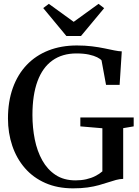

<svg xmlns="http://www.w3.org/2000/svg" viewBox="-20 -994 743 1024"><path d="M369.5 10.5Q286.5 10.5 221.8 -18Q157 -46.5 112.8 -97.5Q68.5 -148.5 45.5 -216.5Q22.5 -284.5 22.5 -362Q22.5 -453 48.5 -525.2Q74.5 -597.5 122.8 -648Q171 -698.5 238.8 -725Q306.5 -751.5 390 -751.5Q433.5 -751.5 470 -747Q506.5 -742.5 536.5 -736.2Q566.5 -730 589.8 -725.2Q613 -720.5 629.5 -720L618 -541.5H545.5L521.5 -672Q515 -680 498.2 -688.5Q481.5 -697 454 -703Q426.5 -709 387.5 -709Q312 -709 259.5 -671.5Q207 -634 180 -560.8Q153 -487.5 153 -380.5Q153 -313 165.5 -250.5Q178 -188 205.5 -138.8Q233 -89.5 276.8 -60.8Q320.5 -32 383 -32Q413.5 -32 440 -38Q466.5 -44 488.2 -55Q510 -66 526 -80V-310L408.5 -320V-367.5H693V-320L637 -310.5V-40Q618 -39.5 598.5 -34.2Q579 -29 556.8 -21.5Q534.5 -14 507.5 -6.5Q480.5 1 446.8 5.8Q413 10.5 369.5 10.5ZM334 -802 210.5 -951 240.5 -973.5 373 -877.5 505.5 -973.5 535.5 -950.5 412 -802Z"/></svg>

Font: Merriweather 72pt Medium
Style: Regular
Weight: 500
Version: Version 2.100